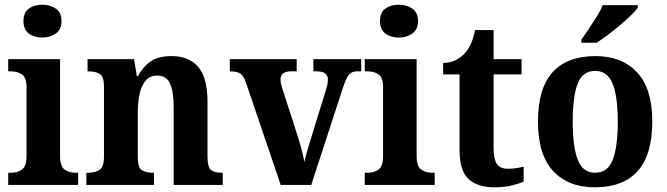

<svg xmlns="http://www.w3.org/2000/svg" viewBox="-20 -788 2842 818"><path d="M160 -628Q126 -628 103 -645Q80 -662 80 -698Q80 -735 103 -751.5Q126 -768 160 -768Q193 -768 217.5 -751.5Q242 -735 242 -698Q242 -662 217.5 -645Q193 -628 160 -628ZM15 0V-52H27Q55 -52 74 -66Q93 -80 93 -123V-417Q93 -457 74 -470.5Q55 -484 27 -484H15V-536H236V-123Q236 -80 255 -66Q274 -52 302 -52H313V0Z M348 0V-52H354Q385 -52 404 -64Q423 -76 423 -121V-419Q423 -461 405.5 -472.5Q388 -484 357 -484H353V-536H551L563 -464H568Q590 -505 622.5 -527Q655 -549 711 -549Q785 -549 824.5 -503Q864 -457 864 -355V-123Q864 -76 878.5 -64Q893 -52 925 -52H929V0H720V-331Q720 -395 705 -430.5Q690 -466 650 -466Q618 -466 600 -444Q582 -422 574.5 -386.5Q567 -351 567 -310V-117Q567 -75 584 -63.5Q601 -52 632 -52H636V0Z M1028 -436Q1018 -465 1004 -474.5Q990 -484 959 -484V-536H1244V-484H1220Q1175 -484 1175 -449Q1175 -438 1178 -427.5Q1181 -417 1184 -407L1245 -218Q1267 -150 1277 -98Q1281 -118 1289 -145.5Q1297 -173 1305 -199L1366 -396Q1371 -412 1374 -424.5Q1377 -437 1377 -450Q1377 -465 1365.5 -474.5Q1354 -484 1330 -484H1315V-536H1519V-484H1500Q1479 -484 1466.5 -469.5Q1454 -455 1440 -411L1306 0H1176Z M1679 -628Q1645 -628 1622 -645Q1599 -662 1599 -698Q1599 -735 1622 -751.5Q1645 -768 1679 -768Q1712 -768 1736.5 -751.5Q1761 -735 1761 -698Q1761 -662 1736.5 -645Q1712 -628 1679 -628ZM1534 0V-52H1546Q1574 -52 1593 -66Q1612 -80 1612 -123V-417Q1612 -457 1593 -470.5Q1574 -484 1546 -484H1534V-536H1755V-123Q1755 -80 1774 -66Q1793 -52 1821 -52H1832V0Z M2086 10Q2015 10 1976.5 -25Q1938 -60 1938 -148V-471H1868V-520Q1900 -520 1923.5 -533Q1947 -546 1961 -562Q1975 -577 1986 -601Q1997 -625 2004 -660H2083V-536H2202V-471H2083V-157Q2083 -111 2096.5 -90Q2110 -69 2144 -69Q2162 -69 2179 -71.5Q2196 -74 2211 -78V-14Q2196 -7 2163 1.5Q2130 10 2086 10Z M2514 10Q2401 10 2336.5 -59.5Q2272 -129 2272 -270Q2272 -411 2334 -480Q2396 -549 2517 -549Q2629 -549 2694 -480Q2759 -411 2759 -270Q2759 -129 2697 -59.5Q2635 10 2514 10ZM2516 -52Q2569 -52 2590.5 -107.5Q2612 -163 2612 -270Q2612 -377 2590 -431.5Q2568 -486 2515 -486Q2462 -486 2441 -431.5Q2420 -377 2420 -270Q2420 -163 2441.5 -107.5Q2463 -52 2516 -52ZM2457 -619Q2471 -639 2488.5 -665Q2506 -691 2522.5 -717.5Q2539 -744 2548 -766H2697V-756Q2689 -743 2669 -723.5Q2649 -704 2623 -682Q2597 -660 2570.5 -640Q2544 -620 2522 -606H2457Z"/></svg>

Font: Noto Serif Sinhala SemiCondensed
Style: Bold
Weight: 700
Width: 4
Designer: Jelle Bosma - Monotype Design Team
Foundry: Monotype Imaging Inc.
Version: Version 2.007; ttfautohint (v1.8.4.7-5d5b)